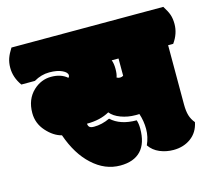

<svg xmlns="http://www.w3.org/2000/svg" viewBox="-131 -765 982 891"><g transform="rotate(-15 359.5 -320.0)"><path d="M347.2 -213.9Q390.6 -173.3 469.2 -173.3Q475.1 -155.8 475.1 -132.3Q475.1 -61.5 441.2 -25.9Q407.2 9.8 342.3 9.8Q268.6 9.8 208.5 -45.9Q149.9 -99.1 116.2 -195.8Q77.1 -205.6 43.5 -243.4Q9.8 -281.2 9.8 -331.1Q9.8 -397 51.8 -436.5Q89.4 -471.2 137.2 -471.2Q185.1 -471.2 213.9 -445.8Q219.2 -449.7 219.2 -457Q219.2 -470.7 196 -481.9Q172.9 -493.2 134.3 -493.2Q95.7 -493.2 60.1 -472.2H-4.9Q-34.7 -513.7 -34.7 -560.1Q-34.7 -585 -27.6 -605.2Q-20.5 -625.5 -4.9 -649.9H724.6Q741.2 -624 747.8 -605Q754.4 -585.9 754.4 -560.1Q754.4 -513.7 724.6 -472.2H700.2V-188Q700.2 -155.8 706.5 -134.5Q712.9 -113.3 728 -95.2Q718.8 -48.3 683.6 -22.2Q648.4 3.9 599.1 3.9Q564.5 3.9 533.7 -9Q502.9 -22 484.4 -48.8Q501 -85.4 501 -123.5Q501 -161.6 488.8 -198.2Q486.3 -197.8 479 -197.8H470.2Q433.6 -197.8 400.6 -210Q367.7 -222.2 351.1 -243.2Q306.6 -217.8 242.2 -217.8Q243.2 -206.1 249.5 -200.9Q255.9 -195.8 271 -195.8Q308.6 -195.8 347.2 -213.9ZM430.2 -389.2Q437.5 -384.8 446 -384.8Q454.6 -384.8 461.9 -389.2V-472.2H429.2Q436 -455.6 436 -429.7Q436 -403.8 430.2 -389.2Z"/></g></svg>

Font: Modak
Style: Regular
Weight: 400
Version: Version 1.036;PS Version 1.000;hotconv 1.0.79;makeotf.lib2.5